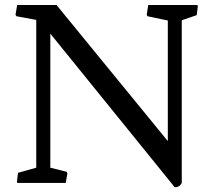

<svg xmlns="http://www.w3.org/2000/svg" viewBox="-20 -749 873 786"><path d="M53.7 -41.5 128.4 -62.5V-667.5L46.9 -682.6L43.5 -689L50.3 -728.5H211.4L667 -171.4V-665L583.5 -682.6L580.6 -689L586.9 -728.5H787.6L790 -724.1L785.2 -687L724.1 -666V0Q715.3 17.6 695.3 17.6L186 -611.3V-62.5L252.4 -45.9L255.9 -39.1L249 0H51.3L49.3 -4.4Z"/></svg>

Font: Trykker
Style: Regular
Weight: 400
Designer: Magnus Gaarde
Foundry: Magnus Gaarde
Version: Version 1.001